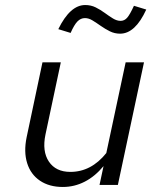

<svg xmlns="http://www.w3.org/2000/svg" viewBox="-20 -736 640 764"><path d="M230 8Q176 8 139 -17Q102 -42 88 -87Q74 -132 86 -190L149 -488H222L161 -201Q147 -134 174.5 -93Q202 -52 260 -52Q343 -52 403 -127L480 -488H553L449 0H376L392 -75Q358 -34 317 -13Q276 8 230 8ZM261 -605 212 -620Q259 -716 319 -716Q342 -716 361 -706.5Q380 -697 397 -684.5Q414 -672 429.5 -662.5Q445 -653 460 -653Q475 -653 486 -665.5Q497 -678 513 -713L562 -698Q518 -602 458 -602Q436 -602 417 -611.5Q398 -621 381 -633Q364 -645 348.5 -654.5Q333 -664 318 -664Q301 -664 288 -650.5Q275 -637 261 -605Z"/></svg>

Font: Red Hat Mono
Style: Italic
Weight: 400
Italic angle: -12°
Monospace: yes
Designer: Pentagram, MCKL
Foundry: MCKL
Version: Version 1.030